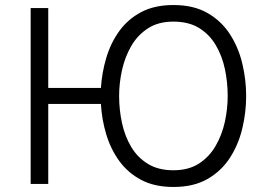

<svg xmlns="http://www.w3.org/2000/svg" viewBox="-20 -732 1074 764"><path d="M670 12Q595 12 541.8 -16.2Q488.5 -44.5 454.2 -92Q420 -139.5 402.5 -198.2Q385 -257 381.5 -318.5H172V0H102V-700H172V-382H381.5Q385.5 -443.5 403 -502.2Q420.5 -561 454.5 -608.2Q488.5 -655.5 541.8 -683.8Q595 -712 670 -712Q750.5 -712 805.8 -680.2Q861 -648.5 895 -595.8Q929 -543 944.2 -479Q959.5 -415 959.5 -350Q959.5 -285 944.2 -221Q929 -157 895 -104.2Q861 -51.5 805.8 -19.8Q750.5 12 670 12ZM670 -54.5Q730.5 -54.5 771.8 -81.2Q813 -108 838.2 -151.8Q863.5 -195.5 874.8 -247.5Q886 -299.5 886 -350Q886 -405 874.8 -457.8Q863.5 -510.5 838.2 -553Q813 -595.5 771.8 -620.8Q730.5 -646 670 -646Q610 -646 568.8 -619.2Q527.5 -592.5 502.2 -548.8Q477 -505 465.5 -453Q454 -401 454 -350Q454 -295 465.5 -242.2Q477 -189.5 502.2 -147.2Q527.5 -105 568.8 -79.8Q610 -54.5 670 -54.5Z"/></svg>

Font: Overpass Light
Style: Regular
Weight: 300
Designer: Delve Withrington, Dave Bailey, Thomas Jockin
Foundry: Delve Fonts LLC
Version: Version 4.000; ttfautohint (v1.8.3)